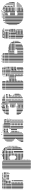

<svg xmlns="http://www.w3.org/2000/svg" viewBox="1927 -2512 768 4663"><g transform="rotate(-90 2311.5 -180.0)"><path d="M60 -8H52V-288H60ZM84 0H76V-288H84ZM100 0H92V-288H100ZM116 0H108V-288H116ZM132 0H124V-288H132ZM156 0H148V-288H156ZM172 0H164V-288H172ZM188 0H180V-288H188ZM216 -12H192V-20H216ZM216 -28H192V-36H216ZM216 -44H192V-52H216ZM216 -68H192V-76H216ZM216 -84H192V-92H216ZM216 -100H192V-108H216ZM216 -116H192V-124H216ZM216 -140H192V-148H216ZM216 -156H192V-164H216ZM216 -172H192V-180H216ZM216 -188H192V-196H216ZM216 -212H192V-220H216ZM216 -228H192V-236H216ZM216 -244H192V-252H216ZM216 -260H192V-268H216ZM216 -284H192V-292H216ZM252 0H244V-240H252ZM268 -16H260V-240H268ZM252 -248H244V-280H252ZM268 -248H260V-280H268ZM60 -296H52V-416H60ZM84 -296H76V-416H84ZM100 -296H92V-416H100ZM116 -296H108V-416H116ZM132 -296H124V-416H132ZM156 -296H148V-416H156ZM172 -296H164V-416H172ZM256 -308H184V-316H256ZM256 -324H184V-332H256ZM256 -340H184V-348H256ZM256 -364H184V-372H256ZM256 -380H184V-388H256ZM256 -396H184V-404H256ZM256 -412H184V-420H256ZM292 -344H284V-392H292ZM308 -344H300V-392H308ZM324 -344H316V-392H324ZM348 -344H340V-392H348ZM364 -344H356V-392H364ZM380 -344H372V-392H380ZM396 -344H388V-392H396ZM440 -340H416V-348H440ZM456 -364H416V-372H456ZM456 -380H416V-388H456ZM292 -400H284V-416H292ZM308 -400H300V-416H308ZM324 -400H316V-416H324ZM348 -400H340V-416H348ZM364 -400H356V-416H364ZM380 -400H372V-416H380ZM396 -400H388V-416H396ZM420 -400H412V-416H420ZM436 -400H428V-416H436ZM452 -400H444V-416H452ZM60 -424H52V-480H60ZM84 -424H76V-480H84ZM100 -424H92V-480H100ZM116 -424H108V-480H116ZM132 -424H124V-480H132ZM156 -424H148V-480H156ZM172 -424H164V-480H172ZM188 -424H180V-480H188ZM204 -424H196V-480H204ZM228 -424H220V-480H228ZM244 -424H236V-480H244ZM260 -424H252V-480H260ZM312 -436H264V-444H312ZM312 -452H264V-460H312ZM312 -468H264V-476H312ZM340 -424H332V-472H340ZM356 -424H348V-472H356ZM372 -424H364V-472H372ZM388 -424H380V-472H388ZM412 -424H404V-472H412ZM428 -424H420V-472H428ZM444 -424H436V-472H444ZM460 -424H452V-472H460ZM60 -488H52V-504H60ZM84 -488H76V-512H84ZM100 -488H92V-512H100ZM116 -488H108V-512H116ZM132 -488H124V-512H132ZM156 -488H148V-512H156ZM172 -488H164V-512H172ZM188 -488H180V-512H188ZM204 -488H196V-512H204ZM228 -488H220V-512H228ZM244 -488H236V-512H244ZM260 -488H252V-512H260ZM276 -488H268V-512H276ZM300 -488H292V-512H300ZM316 -488H308V-512H316ZM332 -488H324V-512H332ZM348 -488H340V-512H348ZM372 -488H364V-512H372ZM388 -488H380V-512H388ZM404 -488H396V-512H404ZM448 -500H416V-508H448Z M544 176H536V-496H544ZM568 184H560V-496H568ZM584 184H576V-496H584ZM600 184H592V-496H600ZM616 184H608V-496H616ZM640 184H632V-496H640ZM656 184H648V-496H656ZM672 184H664V-496H672ZM688 184H680V-496H688ZM712 184H704V-496H712ZM728 184H720V-496H728ZM744 184H736V-496H744ZM764 156H756V148H764ZM764 140H756V132H764ZM764 116H756V108H764ZM764 100H756V92H764ZM764 84H756V76H764ZM764 68H756V60H764ZM764 44H756V36H764ZM764 28H756V20H764ZM764 12H756V4H764ZM764 -4H756V-12H764ZM916 -4H820V-12H916ZM764 -20H756V-28H764ZM916 -20H788V-28H916ZM764 -36H756V-44H764ZM916 -36H772V-44H916ZM916 -52H756V-60H916ZM916 -76H756V-84H916ZM916 -92H756V-100H916ZM916 -108H756V-116H916ZM916 -124H756V-132H916ZM916 -148H756V-156H916ZM812 -164H756V-172H812ZM916 -164H820V-172H916ZM796 -180H756V-188H796ZM916 -180H852V-188H916ZM780 -196H756V-204H780ZM916 -196H860V-204H916ZM764 -220H756V-228H764ZM916 -220H868V-228H916ZM764 -236H756V-244H764ZM916 -236H868V-244H916ZM764 -252H756V-260H764ZM916 -252H868V-260H916ZM764 -268H756V-276H764ZM916 -268H868V-276H916ZM764 -292H756V-300H764ZM916 -292H868V-300H916ZM764 -308H756V-316H764ZM916 -308H860V-316H916ZM772 -324H756V-332H772ZM916 -324H852V-332H916ZM812 -340H756V-348H812ZM916 -340H820V-348H916ZM916 -364H756V-372H916ZM916 -380H756V-388H916ZM916 -396H756V-404H916ZM916 -412H756V-420H916ZM916 -436H756V-444H916ZM916 -452H756V-460H916ZM916 -468H764V-476H916ZM916 -484H780V-492H916ZM936 0H928V-232H936ZM960 0H952V-232H960ZM976 0H968V-232H976ZM980 -252H924V-260H980ZM980 -268H924V-276H980ZM980 -292H924V-300H980ZM980 -308H924V-316H980ZM980 -324H924V-332H980ZM980 -340H924V-348H980ZM980 -364H924V-372H980ZM980 -380H924V-388H980ZM980 -396H924V-404H980ZM980 -412H924V-420H980ZM980 -436H924V-444H980ZM980 -452H924V-460H980ZM980 -468H924V-476H980ZM980 -484H924V-492H980ZM1008 -16H1000V-272H1008ZM1024 -24H1016V-272H1024ZM1040 -40H1032V-272H1040ZM1068 -52H1044V-60H1068ZM1060 -92H1044V-100H1060ZM1068 -124H1044V-132H1068ZM1060 -164H1044V-172H1060ZM1068 -196H1044V-204H1068ZM1060 -236H1044V-244H1060ZM1008 -280H1000V-392H1008ZM1024 -280H1016V-392H1024ZM1040 -280H1032V-392H1040ZM1052 -404H988V-412H1052ZM1052 -428H988V-436H1052ZM1052 -444H988V-452H1052ZM1052 -460H988V-468H1052ZM1028 -476H988V-484H1028ZM1072 -72H1064V-440H1072ZM1092 -124H1084V-132H1092ZM1100 -148H1084V-156H1100ZM1100 -164H1084V-172H1100ZM1100 -180H1084V-188H1100ZM1100 -196H1084V-204H1100ZM1100 -220H1084V-228H1100ZM1100 -236H1084V-244H1100ZM1100 -252H1084V-260H1100ZM1100 -268H1084V-276H1100ZM1100 -292H1084V-300H1100ZM1100 -308H1084V-316H1100ZM1100 -324H1084V-332H1100ZM1100 -340H1084V-348H1100ZM1100 -364H1084V-372H1100ZM1092 -380H1084V-388H1092ZM544 -496H536V-504H544ZM568 -496H560V-512H568ZM584 -496H576V-512H584ZM600 -496H592V-512H600ZM616 -496H608V-512H616ZM640 -496H632V-512H640ZM656 -496H648V-512H656ZM672 -496H664V-512H672ZM688 -496H680V-512H688ZM724 -508H692V-516H724ZM848 -496H840V-512H848ZM864 -496H856V-512H864ZM880 -496H872V-512H880ZM904 -496H896V-512H904ZM920 -496H912V-512H920ZM936 -496H928V-512H936ZM952 -496H944V-512H952ZM976 -496H968V-512H976ZM992 -496H984V-512H992ZM888 -528H880V-544H888Z M1205 0H1197V-56H1205ZM1221 0H1213V-88H1221ZM1221 -264H1213V-408H1221ZM1237 0H1229V-120H1237ZM1237 -232H1229V-440H1237ZM1261 0H1253V-152H1261ZM1261 -216H1253V-456H1261ZM1277 0H1269V-184H1277ZM1277 -200H1269V-472H1277ZM1293 0H1285V-480H1293ZM1309 0H1301V-480H1309ZM1333 0H1325V-480H1333ZM1349 0H1341V-480H1349ZM1365 0H1357V-480H1365ZM1381 0H1373V-480H1381ZM1405 -8H1397V-480H1405ZM1421 -32H1413V-320H1421ZM1421 -344H1413V-480H1421ZM1449 -100H1433V-108H1449ZM1449 -116H1433V-124H1449ZM1457 -140H1433V-148H1457ZM1465 -156H1433V-164H1465ZM1465 -172H1433V-180H1465ZM1465 -188H1433V-196H1465ZM1465 -212H1433V-220H1465ZM1465 -228H1433V-236H1465ZM1465 -244H1433V-252H1465ZM1465 -260H1433V-268H1465ZM1465 -284H1433V-292H1465ZM1465 -372H1433V-380H1465ZM1465 -388H1433V-396H1465ZM1465 -404H1433V-412H1465ZM1465 -428H1433V-436H1465ZM1465 -444H1433V-452H1465ZM1465 -460H1433V-468H1465ZM1493 -152H1485V-296H1493ZM1509 -152H1501V-296H1509ZM1525 -8H1517V-352H1525ZM1521 -372H1473V-380H1521ZM1521 -388H1473V-396H1521ZM1521 -404H1473V-412H1521ZM1521 -428H1473V-436H1521ZM1521 -444H1473V-452H1521ZM1521 -460H1473V-468H1521ZM1549 0H1541V-312H1549ZM1565 0H1557V-312H1565ZM1581 0H1573V-312H1581ZM1649 -12H1601V-20H1649ZM1649 -28H1601V-36H1649ZM1649 -44H1601V-52H1649ZM1649 -68H1601V-76H1649ZM1649 -84H1601V-92H1649ZM1649 -100H1601V-108H1649ZM1649 -116H1601V-124H1649ZM1649 -140H1601V-148H1649ZM1649 -156H1601V-164H1649ZM1649 -172H1601V-180H1649ZM1649 -188H1601V-196H1649ZM1649 -212H1601V-220H1649ZM1649 -228H1601V-236H1649ZM1649 -244H1601V-252H1649ZM1649 -260H1601V-268H1649ZM1649 -284H1601V-292H1649ZM1649 -300H1601V-308H1649ZM1549 -320H1541V-472H1549ZM1565 -320H1557V-472H1565ZM1581 -320H1573V-472H1581ZM1597 -320H1589V-472H1597ZM1621 -320H1613V-472H1621ZM1637 -320H1629V-472H1637ZM1653 -320H1645V-472H1653ZM1677 0H1669V-320H1677ZM1693 0H1685V-320H1693ZM1713 -12H1705V-20H1713ZM1713 -28H1705V-36H1713ZM1713 -44H1705V-52H1713ZM1713 -68H1705V-76H1713ZM1713 -84H1705V-92H1713ZM1713 -100H1705V-108H1713ZM1713 -116H1705V-124H1713ZM1713 -140H1705V-148H1713ZM1713 -156H1705V-164H1713ZM1713 -172H1705V-180H1713ZM1713 -188H1705V-196H1713ZM1713 -212H1705V-220H1713ZM1713 -228H1705V-236H1713ZM1713 -244H1705V-252H1713ZM1713 -260H1705V-268H1713ZM1713 -284H1705V-292H1713ZM1713 -300H1705V-308H1713ZM1713 -316H1705V-324H1713ZM1733 -8H1725V-280H1733ZM1745 -292H1721V-300H1745ZM1745 -308H1721V-316H1745ZM1677 -328H1669V-400H1677ZM1693 -328H1685V-400H1693ZM1709 -328H1701V-400H1709ZM1733 -328H1725V-400H1733ZM1761 -340H1745V-348H1761ZM1761 -372H1745V-380H1761ZM1677 -408H1669V-448H1677ZM1693 -408H1685V-448H1693ZM1709 -408H1701V-448H1709ZM1733 -408H1725V-448H1733ZM1749 -408H1741V-448H1749ZM1745 -460H1657V-468H1745ZM1293 -480H1285V-503H1293ZM1445 -480H1437V-496H1445ZM1469 -480H1461V-496H1469ZM1485 -480H1477V-496H1485ZM1509 -480H1501V-496H1509ZM1525 -480H1517V-496H1525ZM1549 -480H1541V-496H1549ZM1565 -480H1557V-496H1565ZM1581 -480H1573V-496H1581ZM1597 -480H1589V-496H1597ZM1621 -480H1613V-496H1621ZM1381 -512H1373V-536H1381ZM1421 -512H1413V-528H1421Z M1860 -96H1852V-160H1860ZM1860 -352H1852V-408H1860ZM1884 -64H1876V-160H1884ZM1884 -352H1876V-432H1884ZM1900 -56H1892V-160H1900ZM1900 -352H1892V-432H1900ZM1916 -40H1908V-160H1916ZM1916 -352H1908V-432H1916ZM1932 -24H1924V-160H1932ZM1932 -352H1924V-432H1932ZM1956 -16H1948V-160H1956ZM1956 -352H1948V-432H1956ZM1972 -8H1964V-160H1972ZM1972 -352H1964V-432H1972ZM1988 -8H1980V-160H1988ZM1988 -352H1980V-432H1988ZM2004 0H1996V-160H2004ZM2004 -352H1996V-432H2004ZM2096 -4H2024V-12H2096ZM2096 -20H2024V-28H2096ZM2096 -36H2024V-44H2096ZM2096 -52H2024V-60H2096ZM2096 -76H2024V-84H2096ZM2096 -92H2024V-100H2096ZM2096 -108H2024V-116H2096ZM2096 -124H2024V-132H2096ZM2072 -148H2024V-156H2072ZM2096 -196H2040V-204H2096ZM2096 -220H2032V-228H2096ZM2096 -236H2032V-244H2096ZM2096 -252H2032V-260H2096ZM2096 -268H2032V-276H2096ZM2096 -292H2032V-300H2096ZM2096 -308H2040V-316H2096ZM2072 -364H2024V-372H2072ZM2096 -380H2024V-388H2096ZM2096 -396H2024V-404H2096ZM2096 -412H2024V-420H2096ZM2116 0H2108V-144H2116ZM2116 -184H2108V-328H2116ZM2140 0H2132V-160H2140ZM2140 -176H2132V-336H2140ZM2156 0H2148V-352H2156ZM2172 0H2164V-352H2172ZM2188 0H2180V-352H2188ZM2192 -364H2112V-372H2192ZM2192 -388H2096V-396H2192ZM2192 -404H2096V-412H2192ZM2192 -420H2096V-428H2192ZM2212 0H2204V-280H2212ZM2240 -4H2224V-12H2240ZM2240 -20H2224V-28H2240ZM2240 -36H2224V-44H2240ZM2240 -52H2224V-60H2240ZM2240 -76H2224V-84H2240ZM2240 -92H2224V-100H2240ZM2240 -108H2224V-116H2240ZM2240 -124H2224V-132H2240ZM2240 -148H2224V-156H2240ZM2240 -164H2224V-172H2240ZM2240 -180H2224V-188H2240ZM2240 -196H2224V-204H2240ZM2240 -220H2224V-228H2240ZM2240 -236H2224V-244H2240ZM2240 -252H2224V-260H2240ZM2240 -268H2224V-276H2240ZM2212 -288H2204V-424H2212ZM2228 -288H2220V-424H2228ZM2268 -16H2260V-360H2268ZM2284 -16H2276V-360H2284ZM2312 -36H2296V-44H2312ZM2312 -52H2296V-60H2312ZM2312 -76H2296V-84H2312ZM2312 -92H2296V-100H2312ZM2312 -108H2296V-116H2312ZM2312 -124H2296V-132H2312ZM2312 -148H2296V-156H2312ZM2312 -164H2296V-172H2312ZM2312 -180H2296V-188H2312ZM2312 -196H2296V-204H2312ZM2312 -220H2296V-228H2312ZM2312 -236H2296V-244H2312ZM2312 -252H2296V-260H2312ZM2304 -268H2296V-276H2304ZM2312 -292H2296V-300H2312ZM2312 -308H2296V-316H2312ZM2312 -324H2296V-332H2312ZM2312 -340H2296V-348H2312ZM2332 -48H2324V-216H2332ZM2348 -64H2340V-216H2348ZM2364 -96H2356V-208H2364ZM2344 -236H2312V-244H2344ZM2320 -252H2312V-260H2320ZM2328 -284H2312V-292H2328ZM2336 -308H2312V-316H2336ZM2352 -324H2312V-332H2352ZM2360 -340H2312V-348H2360ZM2268 -368H2260V-400H2268ZM2284 -368H2276V-400H2284ZM2300 -368H2292V-400H2300ZM2360 -372H2320V-380H2360ZM2360 -396H2320V-404H2360ZM2268 -400H2260V-416H2268ZM2284 -400H2276V-416H2284ZM2300 -400H2292V-416H2300ZM2316 -400H2308V-416H2316ZM2340 -400H2332V-416H2340ZM2356 -400H2348V-416H2356ZM1900 -440H1892V-456H1900ZM1916 -440H1908V-472H1916ZM1932 -440H1924V-480H1932ZM1956 -440H1948V-496H1956ZM1972 -440H1964V-504H1972ZM1988 -440H1980V-512H1988ZM2004 -440H1996V-512H2004ZM2028 -440H2020V-520H2028ZM2044 -440H2036V-520H2044ZM2060 -440H2052V-520H2060ZM2088 -452H2064V-460H2088ZM2088 -468H2064V-476H2088ZM2088 -484H2064V-492H2088ZM2088 -500H2064V-508H2088ZM2108 -440H2100V-512H2108ZM2132 -440H2124V-512H2132ZM2148 -440H2140V-512H2148ZM2164 -440H2156V-512H2164ZM2180 -440H2172V-512H2180ZM2204 -440H2196V-512H2204ZM2220 -440H2212V-512H2220ZM2236 -440H2228V-512H2236ZM2252 -440H2244V-504H2252ZM2276 -440H2268V-504H2276ZM2292 -440H2284V-496H2292ZM2316 -440H2308V-480H2316ZM2340 -440H2332V-464H2340ZM2060 -520H2052V-536H2060ZM2100 -520H2092V-536H2100ZM2132 -520H2124V-536H2132Z M2474 -8H2466V-424H2474ZM2498 0H2490V-424H2498ZM2514 0H2506V-424H2514ZM2530 0H2522V-424H2530ZM2546 0H2538V-424H2546ZM2570 0H2562V-424H2570ZM2586 0H2578V-424H2586ZM2602 0H2594V-424H2602ZM2618 0H2610V-424H2618ZM2642 0H2634V-424H2642ZM2658 0H2650V-424H2658ZM2678 -12H2662V-20H2678ZM2686 -28H2662V-36H2686ZM2686 -44H2662V-52H2686ZM2686 -68H2662V-76H2686ZM2686 -84H2662V-92H2686ZM2686 -100H2662V-108H2686ZM2686 -116H2662V-124H2686ZM2686 -140H2662V-148H2686ZM2686 -156H2662V-164H2686ZM2726 -172H2662V-180H2726ZM2726 -188H2662V-196H2726ZM2726 -212H2662V-220H2726ZM2726 -228H2662V-236H2726ZM2726 -244H2662V-252H2726ZM2726 -260H2662V-268H2726ZM2726 -284H2662V-292H2726ZM2726 -300H2662V-308H2726ZM2726 -316H2662V-324H2726ZM2726 -332H2662V-340H2726ZM2686 -356H2662V-364H2686ZM2686 -372H2662V-380H2686ZM2686 -388H2662V-396H2686ZM2686 -404H2662V-412H2686ZM2746 -176H2738V-208H2746ZM2762 -176H2754V-208H2762ZM2786 -176H2778V-208H2786ZM2802 -16H2794V-208H2802ZM2818 0H2810V-208H2818ZM2846 -12H2830V-20H2846ZM2846 -28H2830V-36H2846ZM2846 -44H2830V-52H2846ZM2846 -68H2830V-76H2846ZM2846 -84H2830V-92H2846ZM2846 -100H2830V-108H2846ZM2846 -116H2830V-124H2846ZM2846 -140H2830V-148H2846ZM2846 -156H2830V-164H2846ZM2846 -172H2830V-180H2846ZM2846 -188H2830V-196H2846ZM2746 -216H2738V-328H2746ZM2762 -216H2754V-328H2762ZM2786 -216H2778V-328H2786ZM2802 -216H2794V-328H2802ZM2818 -216H2810V-328H2818ZM2834 -216H2826V-328H2834ZM2846 -340H2726V-348H2846ZM2846 -356H2790V-364H2846ZM2846 -380H2790V-388H2846ZM2846 -396H2790V-404H2846ZM2846 -412H2790V-420H2846ZM2866 0H2858V-296H2866ZM2882 0H2874V-296H2882ZM2906 0H2898V-296H2906ZM2922 0H2914V-296H2922ZM2950 -12H2934V-20H2950ZM2958 -44H2934V-52H2958ZM2950 -84H2934V-92H2950ZM2958 -116H2934V-124H2958ZM2950 -156H2934V-164H2950ZM2958 -188H2934V-196H2958ZM2950 -228H2934V-236H2950ZM2958 -260H2934V-268H2958ZM2954 0H2946V-160H2954ZM2978 0H2970V-160H2978ZM2994 0H2986V-160H2994ZM3010 -8H3002V-160H3010ZM3022 -180H2934V-188H3022ZM3022 -196H2934V-204H3022ZM3022 -212H2934V-220H3022ZM3022 -236H2934V-244H3022ZM3022 -252H2934V-260H3022ZM3022 -268H2934V-276H3022ZM3022 -284H2934V-292H3022ZM2866 -304H2858V-416H2866ZM2882 -304H2874V-416H2882ZM2906 -304H2898V-416H2906ZM2922 -304H2914V-416H2922ZM2938 -304H2930V-416H2938ZM2954 -304H2946V-416H2954ZM3022 -308H2974V-316H3022ZM3022 -332H2974V-340H3022ZM3022 -348H2974V-356H3022ZM3022 -364H2974V-372H3022ZM3022 -380H2974V-388H3022ZM3022 -404H2974V-412H3022ZM2866 -416H2858V-424H2866ZM2882 -416H2874V-424H2882ZM2906 -416H2898V-424H2906ZM2922 -416H2914V-424H2922ZM2938 -416H2930V-424H2938ZM2954 -416H2946V-424H2954ZM2978 -416H2970V-424H2978ZM2994 -416H2986V-424H2994ZM3010 -416H3002V-424H3010ZM2474 -432H2466V-504H2474ZM2498 -432H2490V-512H2498ZM2514 -432H2506V-512H2514ZM2530 -432H2522V-512H2530ZM2546 -432H2538V-512H2546ZM2570 -432H2562V-512H2570ZM2586 -432H2578V-512H2586ZM2602 -432H2594V-512H2602ZM2618 -432H2610V-512H2618ZM2642 -432H2634V-512H2642ZM2658 -432H2650V-512H2658ZM2674 -432H2666V-504H2674ZM2806 -436H2790V-444H2806ZM2806 -460H2790V-468H2806ZM2806 -476H2790V-484H2806ZM2806 -492H2798V-500H2806ZM2834 -432H2826V-512H2834ZM2866 -432H2858V-472H2866ZM2882 -432H2874V-472H2882ZM2906 -432H2898V-472H2906ZM2922 -432H2914V-472H2922ZM2938 -432H2930V-472H2938ZM2954 -432H2946V-472H2954ZM2978 -432H2970V-472H2978ZM2994 -432H2986V-472H2994ZM3022 -436H2998V-444H3022ZM3022 -460H2998V-468H3022ZM2866 -480H2858V-512H2866ZM2882 -480H2874V-512H2882ZM2906 -480H2898V-512H2906ZM2922 -480H2914V-512H2922ZM2938 -480H2930V-512H2938ZM2954 -480H2946V-512H2954ZM2978 -480H2970V-512H2978ZM2994 -480H2986V-512H2994ZM3010 -480H3002V-504H3010Z M3137 -8H3129V-344H3137ZM3161 0H3153V-344H3161ZM3177 0H3169V-344H3177ZM3193 0H3185V-344H3193ZM3209 0H3201V-344H3209ZM3233 0H3225V-344H3233ZM3249 0H3241V-344H3249ZM3265 0H3257V-344H3265ZM3281 0H3273V-344H3281ZM3305 0H3297V-344H3305ZM3321 0H3313V-344H3321ZM3337 0H3329V-344H3337ZM3353 0H3345V-144H3353ZM3353 -216H3345V-344H3353ZM3377 0H3369V-144H3377ZM3377 -216H3369V-344H3377ZM3393 0H3385V-144H3393ZM3393 -216H3385V-344H3393ZM3405 -12H3397V-20H3405ZM3405 -28H3397V-36H3405ZM3405 -44H3397V-52H3405ZM3405 -68H3397V-76H3405ZM3405 -84H3397V-92H3405ZM3405 -100H3397V-108H3405ZM3405 -116H3397V-124H3405ZM3405 -140H3397V-148H3405ZM3405 -228H3397V-236H3405ZM3405 -244H3397V-252H3405ZM3405 -260H3397V-268H3405ZM3405 -284H3397V-292H3405ZM3405 -300H3397V-308H3405ZM3405 -316H3397V-324H3405ZM3405 -332H3397V-340H3405ZM3433 0H3425V-152H3433ZM3449 0H3441V-168H3449ZM3465 0H3457V-184H3465ZM3481 0H3473V-184H3481ZM3505 -8H3497V-184H3505ZM3521 -8H3513V-184H3521ZM3537 -16H3529V-184H3537ZM3553 -24H3545V-184H3553ZM3577 -32H3569V-184H3577ZM3589 -196H3429V-204H3589ZM3589 -220H3413V-228H3589ZM3589 -236H3413V-244H3589ZM3589 -252H3413V-260H3589ZM3589 -268H3413V-276H3589ZM3589 -292H3413V-300H3589ZM3589 -308H3413V-316H3589ZM3573 -324H3413V-332H3573ZM3541 -340H3413V-348H3541ZM3609 -56H3601V-208H3609ZM3625 -80H3617V-208H3625ZM3649 -112H3641V-208H3649ZM3609 -216H3601V-304H3609ZM3625 -216H3617V-280H3625ZM3649 -216H3641V-248H3649ZM3713 -24H3705V-176H3713ZM3737 -8H3729V-176H3737ZM3753 0H3745V-176H3753ZM3769 0H3761V-176H3769ZM3785 0H3777V-176H3785ZM3809 0H3801V-176H3809ZM3909 -12H3813V-20H3909ZM3909 -28H3813V-36H3909ZM3909 -44H3813V-52H3909ZM3909 -68H3813V-76H3909ZM3909 -84H3813V-92H3909ZM3909 -100H3813V-108H3909ZM3909 -116H3813V-124H3909ZM3909 -140H3813V-148H3909ZM3909 -156H3813V-164H3909ZM3909 -172H3813V-180H3909ZM3937 -16H3929V-168H3937ZM3713 -184H3705V-312H3713ZM3737 -184H3729V-312H3737ZM3753 -184H3745V-312H3753ZM3769 -184H3761V-312H3769ZM3785 -184H3777V-312H3785ZM3809 -184H3801V-312H3809ZM3825 -184H3817V-312H3825ZM3841 -184H3833V-312H3841ZM3857 -184H3849V-312H3857ZM3941 -196H3869V-204H3941ZM3941 -212H3869V-220H3941ZM3941 -236H3869V-244H3941ZM3941 -252H3869V-260H3941ZM3941 -268H3869V-276H3941ZM3941 -284H3869V-292H3941ZM3941 -308H3869V-316H3941ZM3713 -320H3705V-344H3713ZM3737 -320H3729V-344H3737ZM3753 -320H3745V-344H3753ZM3769 -320H3761V-344H3769ZM3785 -320H3777V-344H3785ZM3809 -320H3801V-344H3809ZM3825 -320H3817V-344H3825ZM3841 -320H3833V-344H3841ZM3857 -320H3849V-344H3857ZM3881 -320H3873V-344H3881ZM3897 -320H3889V-344H3897ZM3913 -320H3905V-344H3913ZM3929 -320H3921V-344H3929ZM3137 -352H3129V-456H3137ZM3161 -352H3153V-456H3161ZM3177 -352H3169V-456H3177ZM3193 -352H3185V-456H3193ZM3209 -352H3201V-456H3209ZM3233 -352H3225V-456H3233ZM3249 -352H3241V-456H3249ZM3265 -352H3257V-456H3265ZM3281 -352H3273V-456H3281ZM3305 -352H3297V-456H3305ZM3321 -352H3313V-456H3321ZM3337 -352H3329V-456H3337ZM3353 -352H3345V-456H3353ZM3377 -352H3369V-368H3377ZM3393 -352H3385V-368H3393ZM3409 -352H3401V-368H3409ZM3425 -352H3417V-368H3425ZM3449 -352H3441V-360H3449ZM3465 -352H3457V-360H3465ZM3481 -352H3473V-360H3481ZM3497 -352H3489V-360H3497ZM3877 -364H3709V-372H3877ZM3877 -380H3709V-388H3877ZM3877 -396H3709V-404H3877ZM3877 -412H3709V-420H3877ZM3877 -436H3709V-444H3877ZM3877 -452H3709V-460H3877ZM3905 -352H3897V-448H3905ZM3921 -352H3913V-448H3921ZM3137 -464H3129V-504H3137ZM3161 -464H3153V-504H3161ZM3177 -464H3169V-504H3177ZM3193 -464H3185V-504H3193ZM3209 -464H3201V-504H3209ZM3233 -464H3225V-504H3233ZM3249 -464H3241V-504H3249ZM3265 -464H3257V-504H3265ZM3281 -464H3273V-504H3281ZM3305 -464H3297V-504H3305ZM3321 -464H3313V-504H3321ZM3337 -464H3329V-504H3337ZM3353 -464H3345V-488H3353ZM3729 -464H3721V-488H3729ZM3745 -464H3737V-488H3745ZM3761 -464H3753V-488H3761ZM3777 -464H3769V-488H3777ZM3801 -464H3793V-488H3801ZM3817 -464H3809V-488H3817ZM3833 -464H3825V-488H3833ZM3849 -464H3841V-488H3849ZM3873 -464H3865V-488H3873ZM3889 -464H3881V-488H3889ZM3905 -464H3897V-488H3905ZM3921 -464H3913V-488H3921ZM3945 -464H3937V-488H3945ZM3925 -500H3725V-508H3925ZM3161 -512H3153V-528H3161ZM3193 -512H3185V-528H3193ZM3233 -512H3225V-528H3233ZM3265 -512H3257V-528H3265ZM3305 -512H3297V-528H3305Z M4044 -144H4036V-360H4044ZM4068 -104H4060V-400H4068ZM4084 -80H4076V-432H4084ZM4100 -56H4092V-440H4100ZM4116 -40H4108V-440H4116ZM4140 -32H4132V-440H4140ZM4156 -16H4148V-440H4156ZM4172 -16H4164V-440H4172ZM4188 -8H4180V-440H4188ZM4212 0H4204V-440H4212ZM4228 0H4220V-440H4228ZM4244 0H4236V-440H4244ZM4260 0H4252V-440H4260ZM4284 0H4276V-152H4284ZM4284 -200H4276V-320H4284ZM4284 -368H4276V-440H4284ZM4300 0H4292V-136H4300ZM4300 -200H4292V-320H4300ZM4300 -376H4292V-440H4300ZM4316 0H4308V-136H4316ZM4316 -200H4308V-320H4316ZM4316 -384H4308V-440H4316ZM4332 0H4324V-144H4332ZM4332 -200H4324V-320H4332ZM4332 -376H4324V-440H4332ZM4356 0H4348V-152H4356ZM4356 -200H4348V-320H4356ZM4356 -328H4348V-440H4356ZM4372 0H4364V-160H4372ZM4372 -200H4364V-440H4372ZM4432 -4H4368V-12H4432ZM4464 -20H4368V-28H4464ZM4464 -36H4368V-44H4464ZM4464 -52H4368V-60H4464ZM4464 -76H4368V-84H4464ZM4464 -92H4368V-100H4464ZM4464 -108H4368V-116H4464ZM4464 -124H4368V-132H4464ZM4464 -148H4368V-156H4464ZM4464 -196H4368V-204H4464ZM4464 -220H4368V-228H4464ZM4464 -236H4368V-244H4464ZM4464 -252H4368V-260H4464ZM4464 -268H4368V-276H4464ZM4464 -292H4368V-300H4464ZM4464 -308H4368V-316H4464ZM4464 -324H4368V-332H4464ZM4464 -340H4368V-348H4464ZM4464 -364H4368V-372H4464ZM4464 -380H4368V-388H4464ZM4464 -396H4368V-404H4464ZM4464 -412H4368V-420H4464ZM4464 -436H4368V-444H4464ZM4492 -32H4484V-160H4492ZM4492 -200H4484V-248H4492ZM4508 -40H4500V-160H4508ZM4508 -200H4500V-248H4508ZM4504 -260H4472V-268H4504ZM4504 -276H4472V-284H4504ZM4504 -292H4472V-300H4504ZM4504 -316H4472V-324H4504ZM4504 -332H4472V-340H4504ZM4504 -348H4472V-356H4504ZM4504 -364H4472V-372H4504ZM4504 -388H4472V-396H4504ZM4504 -404H4472V-412H4504ZM4504 -420H4472V-428H4504ZM4504 -436H4472V-444H4504ZM4540 -64H4532V-160H4540ZM4540 -200H4532V-344H4540ZM4556 -88H4548V-160H4556ZM4556 -200H4548V-344H4556ZM4580 -120H4572V-152H4580ZM4580 -208H4572V-344H4580ZM4592 -220H4576V-228H4592ZM4592 -236H4576V-244H4592ZM4592 -252H4576V-260H4592ZM4592 -268H4576V-276H4592ZM4592 -292H4576V-300H4592ZM4584 -308H4576V-316H4584ZM4584 -324H4576V-332H4584ZM4540 -344H4532V-408H4540ZM4556 -344H4548V-408H4556ZM4576 -356H4568V-364H4576ZM4540 -408H4532V-432H4540ZM4100 -448H4092V-471H4100ZM4140 -448H4132V-480H4140ZM4156 -448H4148V-488H4156ZM4304 -460H4168V-468H4304ZM4304 -476H4168V-484H4304ZM4324 -448H4316V-480H4324ZM4340 -448H4332V-480H4340ZM4356 -448H4348V-480H4356ZM4380 -448H4372V-480H4380ZM4396 -448H4388V-480H4396ZM4412 -448H4404V-496H4412ZM4436 -448H4428V-496H4436ZM4452 -448H4444V-496H4452ZM4468 -448H4460V-488H4468ZM4484 -448H4476V-480H4484ZM4508 -448H4500V-464H4508ZM4212 -504H4204V-512H4212ZM4228 -504H4220V-520H4228ZM4244 -504H4236V-520H4244ZM4260 -504H4252V-520H4260ZM4284 -504H4276V-520H4284ZM4300 -504H4292V-520H4300ZM4316 -504H4308V-520H4316ZM4332 -504H4324V-520H4332ZM4356 -504H4348V-520H4356ZM4372 -504H4364V-520H4372ZM4392 -516H4368V-524H4392ZM4420 -504H4412V-512H4420Z"/></g></svg>

Font: Rubik Lines
Style: Regular
Weight: 400
Designer: Hubert and Fischer, NaN
Foundry: Hubert and Fischer, NaN
Version: Version 2.201